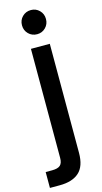

<svg xmlns="http://www.w3.org/2000/svg" viewBox="-181 -815 598 1121"><g transform="rotate(-15 118.0 -254.0)"><path d="M60 -697Q60 -728 81 -749Q102 -770 133 -770Q163 -770 184 -749Q205 -728 205 -697Q205 -666 184 -645Q163 -624 133 -624Q102 -624 81 -645Q60 -666 60 -697ZM189 108Q189 189 148.5 225.5Q108 262 31 262H-28V166H11Q46 166 60.5 152.5Q75 139 75 108V-551H189Z"/></g></svg>

Font: Poppins-Tabular Medium
Style: Regular
Weight: 500
Designer: Ninad Kale (Devanagari), Jonny Pinhorn (Latin)
Foundry: Indian Type Foundry
Version: Version 4.004